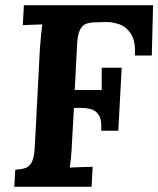

<svg xmlns="http://www.w3.org/2000/svg" viewBox="-20 -720 610 740"><path d="M570 -700 565 -506H500Q503 -561 485 -589Q467 -617 439.5 -626.5Q412 -636 385 -635L349 -634Q328 -634 312.5 -628.5Q297 -623 288 -604.5Q279 -586 277 -547L268 -373H372Q372 -387 372 -402Q372 -417 372 -432Q372 -447 372 -459H449L436 -216H370Q373 -258 360.5 -277Q348 -296 326 -300.5Q304 -305 277 -304Q274 -304 271 -304Q268 -304 265 -304L257 -164Q256 -137 253.5 -112Q251 -87 249 -74Q260 -75 278 -75.5Q296 -76 313 -76.5Q330 -77 337 -77L333 0H35L39 -66Q61 -67 77 -72Q93 -77 102.5 -95Q112 -113 114 -153L134 -536Q136 -563 138.5 -588Q141 -613 143 -626Q127 -625 103 -624.5Q79 -624 68 -623L72 -700Z"/></svg>

Font: Lora
Style: Bold Italic
Weight: 700
Italic angle: -3°
Designer: Olga Karpushina, Alexei Vanyashin (Cyrillic)
Foundry: Cyreal
Version: Version 3.004